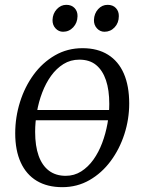

<svg xmlns="http://www.w3.org/2000/svg" viewBox="-20 -765 596 795"><path d="M433.5 -267H115L121 -309.5H438.5ZM321.5 -565.5Q384 -565.5 427.2 -538.5Q470.5 -511.5 492.8 -460.2Q515 -409 515 -336.5Q515 -271.5 495 -209.5Q475 -147.5 438.2 -98Q401.5 -48.5 350.5 -19.2Q299.5 10 238 10Q176 10 132.2 -16.2Q88.5 -42.5 65.8 -92.5Q43 -142.5 43 -213Q43 -279.5 62.8 -342.5Q82.5 -405.5 119.2 -455.8Q156 -506 207.5 -535.8Q259 -565.5 321.5 -565.5ZM308.5 -518Q272 -518 242.8 -499.8Q213.5 -481.5 191.5 -451Q169.5 -420.5 154.8 -381.8Q140 -343 132.8 -301Q125.5 -259 125.5 -219Q125.5 -160.5 140 -120Q154.5 -79.5 182.8 -58.2Q211 -37 252 -37Q287.5 -37 316.2 -55.2Q345 -73.5 366.8 -104Q388.5 -134.5 403 -173Q417.5 -211.5 425 -253.2Q432.5 -295 432.5 -334.5Q432.5 -392 418.8 -432.8Q405 -473.5 378 -495.8Q351 -518 308.5 -518ZM241 -633.5Q223 -633.5 210 -647.5Q197 -661.5 197.5 -682.5Q198.5 -709 215.2 -727Q232 -745 254.5 -745Q276.5 -745 289 -731.5Q301.5 -718 301 -698Q300.5 -670.5 283.2 -652Q266 -633.5 241 -633.5ZM412.5 -633.5Q394.5 -633.5 381.5 -647.5Q368.5 -661.5 369 -682.5Q370 -709 386.2 -727Q402.5 -745 425.5 -745Q447.5 -745 460 -731.5Q472.5 -718 472 -698Q472 -670.5 454.8 -652Q437.5 -633.5 412.5 -633.5Z"/></svg>

Font: Merriweather 24pt Light
Style: Italic
Weight: 300
Italic angle: -7.8°
Version: Version 2.101